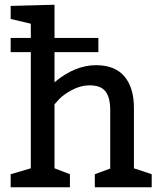

<svg xmlns="http://www.w3.org/2000/svg" viewBox="-20 -790 690 810"><path d="M620 -55V0H380V-55L445 -79V-325Q445 -379 425 -404.5Q405 -430 358 -430Q320 -430 283 -410Q246 -390 228 -370L210 -350V-80L275 -55V0H25V-55L110 -80V-570H25V-630H110V-690L25 -710V-765L210 -770V-630H395V-570H210V-443Q296 -515 385 -515Q465 -515 505 -467.5Q545 -420 545 -335V-80Z"/></svg>

Font: Bitter
Style: Regular
Weight: 400
Designer: Sol Matas
Foundry: Sol Matas
Version: Version 1.300;PS 001.300;hotconv 1.0.70;makeotf.lib2.5.58329